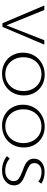

<svg xmlns="http://www.w3.org/2000/svg" viewBox="693 -1148 459 1885"><g transform="rotate(90 922.5 -205.5)"><path d="M418 -411 244 0H208L34 -411H78L229 -39L375 -411Z M497 -202Q497 -262 525 -310.5Q553 -359 602.5 -387Q652 -415 713 -415Q771 -415 817.5 -388.5Q864 -362 890.5 -315Q917 -268 917 -210Q917 -149 889.5 -100Q862 -51 813 -23.5Q764 4 703 4Q644 4 597 -22.5Q550 -49 523.5 -96Q497 -143 497 -202ZM874 -206Q874 -257 852.5 -297.5Q831 -338 793.5 -360.5Q756 -383 709 -383Q660 -383 622 -360Q584 -337 563 -296.5Q542 -256 542 -206Q542 -154 563.5 -113.5Q585 -73 622.5 -50.5Q660 -28 708 -28Q756 -28 794 -51.5Q832 -75 853 -116Q874 -157 874 -206Z M1008 -202Q1008 -262 1036 -310.5Q1064 -359 1113.5 -387Q1163 -415 1224 -415Q1282 -415 1328.5 -388.5Q1375 -362 1401.5 -315Q1428 -268 1428 -210Q1428 -149 1400.5 -100Q1373 -51 1324 -23.5Q1275 4 1214 4Q1155 4 1108 -22.5Q1061 -49 1034.5 -96Q1008 -143 1008 -202ZM1385 -206Q1385 -257 1363.5 -297.5Q1342 -338 1304.5 -360.5Q1267 -383 1220 -383Q1171 -383 1133 -360Q1095 -337 1074 -296.5Q1053 -256 1053 -206Q1053 -154 1074.5 -113.5Q1096 -73 1133.5 -50.5Q1171 -28 1219 -28Q1267 -28 1305 -51.5Q1343 -75 1364 -116Q1385 -157 1385 -206Z M1513 -44 1537 -72Q1558 -51 1589.5 -39Q1621 -27 1656 -27Q1701 -27 1729.5 -50.5Q1758 -74 1758 -109Q1758 -143 1732.5 -161Q1707 -179 1656 -198Q1617 -212 1593.5 -224Q1570 -236 1554 -256.5Q1538 -277 1538 -309Q1538 -358 1575.5 -386Q1613 -414 1669 -414Q1700 -414 1730.5 -405.5Q1761 -397 1783 -382L1763 -352Q1745 -368 1720 -376Q1695 -384 1668 -384Q1629 -384 1605 -364.5Q1581 -345 1581 -314Q1581 -282 1605.5 -265Q1630 -248 1680 -229Q1720 -214 1743.5 -201.5Q1767 -189 1783.5 -168Q1800 -147 1800 -114Q1800 -63 1759.5 -29.5Q1719 4 1654 4Q1611 4 1574 -9.5Q1537 -23 1513 -44Z"/></g></svg>

Font: Ysabeau Light
Style: Regular
Weight: 300
Designer: Christian Thalmann (Catharsis Fonts)
Version: Version 0.003